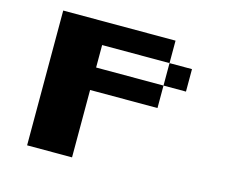

<svg xmlns="http://www.w3.org/2000/svg" viewBox="-105 -1016 1209 1032"><g transform="rotate(15 500.0 -500.0)"><path d="M875 -750H375V-625H875ZM125 -125V-875H750V-500H375V-125Z"/></g></svg>

Font: Picon
Style: Regular
Weight: 400
Designer: yne
Foundry: yne
Version: Version 21.02.27; git-deadbeef-release